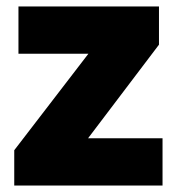

<svg xmlns="http://www.w3.org/2000/svg" viewBox="-20 -573 547 593"><path d="M482 0H24V-109L253 -407H37V-553H471V-435L252 -146H482Z"/></svg>

Font: Noto Sans Meetei Mayek Black
Style: Regular
Weight: 900
Designer: Monotype Design Team and Neelakash Kshetrimayum
Foundry: Monotype Imaging Inc.
Version: Version 2.002; ttfautohint (v1.8.4.7-5d5b)